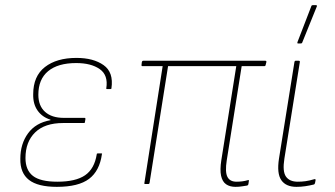

<svg xmlns="http://www.w3.org/2000/svg" viewBox="-20 -715 1300 746"><path d="M201 11Q127 11 92.5 -16Q58 -43 59 -98Q59 -156 89 -197Q119 -238 176 -248V-250Q144 -260 126 -285.5Q108 -311 109 -349Q109 -419 154.5 -454.5Q200 -490 277 -490Q343 -490 382.5 -462Q422 -434 413 -372Q413 -369 409 -369H395Q392 -369 393 -372Q401 -423 367.5 -446.5Q334 -470 276 -470Q205 -470 167 -438.5Q129 -407 129 -347Q129 -304 155 -280.5Q181 -257 228 -257H309Q312 -257 312 -253L310 -241Q310 -237 306 -237H225Q154 -237 116.5 -200.5Q79 -164 79 -101Q79 -54 108 -31.5Q137 -9 203 -9Q274 -9 310.5 -34Q347 -59 356 -116Q356 -119 360 -119H374Q378 -119 376 -116Q367 -51 326 -20Q285 11 201 11Z M895 11Q873 11 858.5 1Q844 -9 839 -32Q834 -55 840 -93L898 -458H633L561 -4Q560 0 556 0H544Q540 0 541 -4L612 -458H533Q529 -458 530 -464L531 -473Q532 -479 537 -479H1010Q1016 -479 1015 -474L1012 -462Q1011 -458 1008 -458H919L861 -92Q854 -47 863.5 -28Q873 -9 899 -9Q911 -9 922 -10.5Q933 -12 943 -15Q945 -16 946 -15.5Q947 -15 947 -12L945 1Q944 5 940 6Q932 7 920.5 9Q909 11 895 11Z M1132 11Q1091 11 1073 -15Q1055 -41 1064 -99L1124 -474Q1125 -479 1129 -479H1140Q1146 -479 1145 -474L1085 -99Q1077 -49 1091 -29Q1105 -9 1137 -9Q1152 -9 1167 -11Q1182 -13 1202 -19Q1207 -20 1206 -14L1204 -4Q1203 1 1199 2Q1183 6 1166 8.5Q1149 11 1132 11ZM1138 -546Q1136 -546 1135.5 -547.5Q1135 -549 1136 -552L1190 -692Q1191 -694 1192.5 -694.5Q1194 -695 1196 -695H1208Q1210 -695 1211 -693.5Q1212 -692 1211 -690L1154 -549Q1153 -546 1147 -546Z"/></svg>

Font: Sofia Sans Semi Condensed Thin
Style: Italic
Weight: 250
Italic angle: -9°
Version: Version 4.100